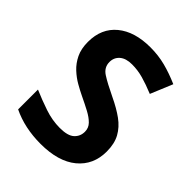

<svg xmlns="http://www.w3.org/2000/svg" viewBox="-207 -840 965 965"><g transform="rotate(45 275.5 -357.0)"><path d="M511 -198Q511 -103 442.5 -46.5Q374 10 248 10Q135 10 46 -33V-174Q97 -152 151.5 -133.5Q206 -115 260 -115Q316 -115 339.5 -136.5Q363 -158 363 -191Q363 -218 344.5 -237Q326 -256 295 -272.5Q264 -289 224 -308Q199 -320 170 -336.5Q141 -353 114.5 -377.5Q88 -402 71 -437Q54 -472 54 -521Q54 -617 119 -670.5Q184 -724 296 -724Q352 -724 402.5 -711Q453 -698 508 -674L459 -556Q410 -576 371 -587Q332 -598 291 -598Q248 -598 225 -578Q202 -558 202 -526Q202 -488 236 -466Q270 -444 337 -412Q392 -386 430.5 -358Q469 -330 490 -292Q511 -254 511 -198Z"/></g></svg>

Font: Noto Sans Thaana
Style: Bold
Weight: 700
Designer: David Williams
Foundry: Google Inc.
Version: Version 3.001; ttfautohint (v1.8.4.7-5d5b)